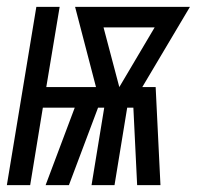

<svg xmlns="http://www.w3.org/2000/svg" viewBox="-44 -540 574 560"><path d="M-24 0 62 -520H130L91 -286H236L175 -520H510L371 -286H410L424 0H356L345 -226H327L290 0H223L260 -226H242L157 0H89L174 -226H81L44 0ZM304 -286 407 -460H258Z"/></svg>

Font: Iosevka Custom
Style: Italic
Weight: 400
Italic angle: -9°
Monospace: yes
Designer: Belleve Invis
Foundry: Belleve Invis
Version: Version 30.3.3; ttfautohint (v1.8.3)